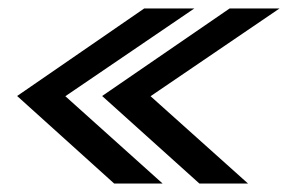

<svg xmlns="http://www.w3.org/2000/svg" viewBox="-20 -474 690 454"><path d="M250 -40H364.5L134.5 -246.5L439.5 -454H321L20.5 -247ZM451.5 -40H566.5L336 -246.5L641 -454H523L221.5 -247Z"/></svg>

Font: Anybody Expanded
Style: Italic
Weight: 400
Width: 7
Italic angle: -10°
Version: Version 1.113;gftools[0.9.25]